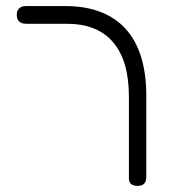

<svg xmlns="http://www.w3.org/2000/svg" viewBox="-20 -600 590 630"><path d="M432 10Q423 10 416.5 7.5Q410 5 406.5 -0.5Q403 -6 403 -13V-283Q403 -342 390 -386.5Q377 -431 351 -461.5Q325 -492 287 -507Q249 -522 198 -522H65Q55 -522 48.5 -525.5Q42 -529 38.5 -535.5Q35 -542 35 -551Q35 -561 38.5 -567Q42 -573 48.5 -576.5Q55 -580 64 -580H195Q260 -580 309.5 -561Q359 -542 392.5 -505Q426 -468 443 -413Q460 -358 460 -286V-20Q460 -10 457 -3.5Q454 3 447.5 6.5Q441 10 432 10Z"/></svg>

Font: Fredoka Light Light
Style: Regular
Weight: 300
Version: Version 2.001